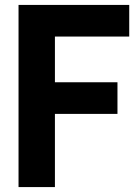

<svg xmlns="http://www.w3.org/2000/svg" viewBox="-20 -760 551 780"><path d="M55.3 0V-740H505V-611.5H203.1V0ZM161.8 -297.3V-425.8H457.2V-297.3Z"/></svg>

Font: Encode Sans SC Condensed Thin
Style: Regular
Weight: 100
Width: 3
Designer: Multiple Designers
Foundry: Impallari Type
Version: Version 3.002